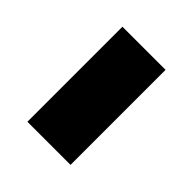

<svg xmlns="http://www.w3.org/2000/svg" viewBox="-24 -439 340 340"><g transform="rotate(-45 146.5 -269.0)"><path d="M28 -215V-323H266V-215Z"/></g></svg>

Font: Noto Sans Lao UI ExtCond SemBd
Style: Regular
Weight: 600
Width: 2
Designer: Monotype Design Team
Foundry: Monotype Imaging Inc.
Version: Version 2.000; ttfautohint (v1.8.4.7-5d5b)